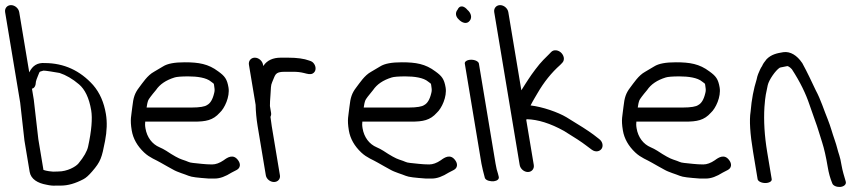

<svg xmlns="http://www.w3.org/2000/svg" viewBox="-82 -708 3369 749"><path d="M67.5 -165.2 49.8 -319.2 42.7 -362C43.3 -362.1 46.3 -363 47.8 -363.9C52.5 -366.8 55.3 -372.1 56.6 -377.9L56.8 -378.6L58.2 -389.8C58.9 -393.3 61.6 -401.9 66 -412C74.5 -431.7 69 -426.5 87.4 -432.5C93 -433.1 130.8 -426.9 150.4 -423.4C174.6 -415.5 201.3 -400.4 226.3 -378.9C249 -359.5 265.6 -326.5 273.8 -277.5C279 -246.1 275.3 -198.4 261.6 -135.8C257.7 -118.4 245.5 -96.1 224 -70.3C213.3 -57.4 180.3 -39 145.5 -39C138 -39 131.5 -38.8 125.2 -38.4C121.9 -38.2 98.2 -40.9 87.5 -45.1ZM-62 -660.5 -3.3 -307.9 13.4 -159.4 33.7 -37.6C38.5 -9.2 65.1 6.5 99 12.5C113.6 15.8 125.3 17 136.5 16H155.7C183.3 16 212.2 7.5 243 -8.7C253.6 -14 264.4 -24.1 277.3 -39C311 -77.9 315 -92.2 327.8 -158.2C335.2 -196.4 336.5 -231.5 331.1 -263.5C323.6 -308.4 307.4 -346.1 281.2 -376.3C230.3 -433 167.3 -461.7 93.4 -462C64.6 -464.2 45.1 -452.5 32.1 -425.7L-7 -660.5C-9.5 -675.5 -24 -688 -39.1 -688C-54.1 -688 -64.5 -675.5 -62 -660.5Z M496.4 -317C498.1 -321.1 508.1 -335.2 526.4 -356.7C541.4 -379 565.2 -395.3 599.4 -405.9C606.9 -408.3 625.1 -410 652.3 -410C687.2 -410 723.1 -405.1 741.1 -389.7C755.9 -377.7 751 -386.7 754.4 -366C755.7 -358.6 755.4 -352 753.4 -344.6C747.4 -319 737.9 -304.7 726.2 -298.5L725.7 -298.2L725.2 -297.9C717.9 -292.5 697.8 -288.5 665.3 -288.5L489.9 -288.5C491.3 -298.4 493.1 -308.9 496.4 -317ZM674.5 -233.5C721.1 -233.5 748.8 -238.6 775.1 -268.2C794.1 -285.2 815.3 -330.9 809.4 -366.5C803.8 -399.8 794.8 -411.2 769.5 -429.4C730.6 -458.9 693.1 -465 638.6 -465C600.1 -465 571.8 -460.3 553.7 -448.7C542 -441.7 530.4 -434.8 518.9 -428.1C492.8 -414 474.2 -384.2 460.6 -366.6C443.5 -344.3 438.1 -327.4 434.2 -291.3C430.5 -255.2 424.4 -243.6 431.9 -199C437.2 -167.2 453.7 -138.2 480.2 -113.2C502.5 -92.1 526.9 -84.4 545.3 -73.2C562.8 -62.5 578.1 -55.3 593.2 -46.4C610.4 -36.2 639.3 -28.4 653.7 -22.2C665.9 -17 690.1 -14.6 732.3 -11.5L732.7 -11.5H755.6C776.5 -11.5 797.5 -19.7 821.6 -34.8L840.9 -44.8C847.3 -48.3 852.9 -53.6 853.7 -62.2C854.5 -69.5 851.3 -76.7 847.1 -82.5C828.3 -109 805.4 -93.9 790.8 -83C774.8 -72 759.6 -66.5 745.3 -66.5C718.8 -66.5 692.4 -70.3 670.8 -72.4C652.9 -74.2 654.5 -77.4 627.6 -85.8C615.4 -89.7 594.5 -101 566.4 -119.8C557.8 -125.2 549.1 -129.7 540.5 -133.4C511.8 -145.5 491.3 -172.1 485.4 -207.5C483.3 -220.3 483.8 -225.4 484.5 -233.5Z M915.2 -298.9C915.7 -273.7 918.3 -244.4 922.9 -216.6L955 -24.1C957.4 -9.8 971.8 2 986.8 2C1001.9 2 1012.4 -9.8 1010 -24L978.1 -215.8C976.1 -227.6 974.6 -238.7 973.5 -249.2L973.4 -249.5L973.1 -251.8C974.8 -254.8 976.5 -261.5 975.6 -266.9L971 -294.4C970.9 -304.3 971.6 -319.7 973.2 -338.8C975.3 -363.2 973.6 -374.3 979.7 -387.4C992.4 -414.5 988.6 -428 1028.2 -428H1062.7C1077.4 -428 1091.1 -426.4 1103.8 -423.2C1117.7 -419.7 1128.5 -416.2 1137.9 -421.3C1151.6 -428.8 1151.7 -446.2 1143.7 -458.3C1139.6 -464.4 1135.5 -468.5 1124.3 -471.7C1104.6 -479.2 1076.7 -483 1042.3 -483H1013.1C983.4 -483 960.1 -472.8 946.1 -452C945.6 -451.3 945.5 -451.1 945 -450.3L944.1 -455.5C941.6 -470.5 927.1 -483 912.1 -483C897 -483 886.6 -470.5 889.1 -455.5Z M1343.4 -317C1345.1 -321.1 1355.1 -335.2 1373.4 -356.7C1388.4 -379 1412.2 -395.3 1446.4 -405.9C1453.9 -408.3 1472.1 -410 1499.3 -410C1534.2 -410 1570.1 -405.1 1588.1 -389.7C1602.9 -377.7 1598 -386.7 1601.4 -366C1602.7 -358.6 1602.4 -352 1600.4 -344.6C1594.4 -319 1584.9 -304.7 1573.2 -298.5L1572.7 -298.2L1572.2 -297.9C1564.9 -292.5 1544.8 -288.5 1512.3 -288.5L1336.9 -288.5C1338.3 -298.4 1340.1 -308.9 1343.4 -317ZM1521.5 -233.5C1568.1 -233.5 1595.8 -238.6 1622.1 -268.2C1641.1 -285.2 1662.3 -330.9 1656.4 -366.5C1650.8 -399.8 1641.8 -411.2 1616.5 -429.4C1577.6 -458.9 1540.1 -465 1485.6 -465C1447.1 -465 1418.8 -460.3 1400.7 -448.7C1389 -441.7 1377.4 -434.8 1365.9 -428.1C1339.8 -414 1321.2 -384.2 1307.6 -366.6C1290.5 -344.3 1285.1 -327.4 1281.2 -291.3C1277.5 -255.2 1271.4 -243.6 1278.9 -199C1284.2 -167.2 1300.7 -138.2 1327.2 -113.2C1349.5 -92.1 1373.9 -84.4 1392.3 -73.2C1409.8 -62.5 1425.1 -55.3 1440.2 -46.4C1457.4 -36.2 1486.3 -28.4 1500.7 -22.2C1512.9 -17 1537.1 -14.6 1579.3 -11.5L1579.7 -11.5H1602.6C1623.5 -11.5 1644.5 -19.7 1668.6 -34.8L1687.9 -44.8C1694.3 -48.3 1699.9 -53.6 1700.7 -62.2C1701.5 -69.5 1698.3 -76.7 1694.1 -82.5C1675.3 -109 1652.4 -93.9 1637.8 -83C1621.8 -72 1606.6 -66.5 1592.3 -66.5C1565.8 -66.5 1539.4 -70.3 1517.8 -72.4C1499.9 -74.2 1501.5 -77.4 1474.6 -85.8C1462.4 -89.7 1441.5 -101 1413.4 -119.8C1404.8 -125.2 1396.1 -129.7 1387.5 -133.4C1358.8 -145.5 1338.3 -172.1 1332.4 -207.5C1330.3 -220.3 1330.8 -225.4 1331.5 -233.5Z M1731.2 -460 1796.1 -70C1797.6 -61.3 1799.5 -52.4 1801.9 -43.2L1809.6 -13.5L1809.8 -13C1814.5 -3.1 1832.4 0.3 1844.8 -1C1856 -2.4 1867.5 -8.4 1863.1 -20.8L1860.4 -31.3L1860.2 -31.9C1857.1 -40 1854 -52.9 1851.1 -70L1786.2 -460C1784.8 -468.2 1771.2 -475 1756.2 -475C1741.1 -475 1729.8 -468.2 1731.2 -460ZM1702.6 -669.7C1694.1 -659.6 1694.2 -644.4 1707.5 -632.3C1719.4 -619.2 1738.7 -611.8 1750.2 -626.8C1762 -640.9 1753.3 -659.8 1741.7 -669.2C1730.2 -683.7 1711.8 -691.1 1702.6 -669.7Z M1945.3 -64.5C1947.8 -49.5 1962.3 -37 1977.3 -37C1992.4 -37 2002.8 -49.5 2000.3 -64.5L1970.8 -241.1C1970.8 -241.1 1972.1 -241.8 1973.5 -242.9C2015.9 -241.9 2064.9 -226.9 2118.6 -197C2159.5 -172.1 2188.3 -153 2203.7 -141.1L2226.7 -123.9C2242.8 -112.3 2259 -118.2 2265.4 -128.5C2271.6 -138.5 2269.5 -155.3 2254.9 -166L2233.1 -182.9C2213.2 -197.7 2178.7 -219.9 2127.8 -250.6C2095 -270.2 2034.6 -291.3 1987.8 -296.7C1995.9 -313.2 2012.1 -339.6 2014.3 -343.6C2039.7 -387.6 2069.4 -424.6 2103.3 -454.6L2103.6 -454.9L2111.6 -463.2C2123.3 -475.8 2116.6 -493.9 2105.9 -503.4C2095.8 -512.3 2078.6 -516.3 2067.8 -504.8L2060.1 -496.8C2055 -491.6 2047.4 -484 2037.4 -474.1C2020.2 -457 1991.3 -417.7 1979.3 -398.8C1973.6 -389.8 1963.2 -374.5 1951.8 -355.8L1901 -660.5C1898.5 -675.5 1884 -688 1868.9 -688C1853.9 -688 1843.5 -675.5 1846 -660.5Z M2412.4 -317C2414.1 -321.1 2424.1 -335.2 2442.4 -356.7C2457.4 -379 2481.2 -395.3 2515.4 -405.9C2522.9 -408.3 2541.1 -410 2568.3 -410C2603.2 -410 2639.1 -405.1 2657.1 -389.7C2671.9 -377.7 2667 -386.7 2670.4 -366C2671.7 -358.6 2671.4 -352 2669.4 -344.6C2663.4 -319 2653.9 -304.7 2642.2 -298.5L2641.7 -298.2L2641.2 -297.9C2633.9 -292.5 2613.8 -288.5 2581.3 -288.5L2405.9 -288.5C2407.3 -298.4 2409.1 -308.9 2412.4 -317ZM2590.5 -233.5C2637.1 -233.5 2664.8 -238.6 2691.1 -268.2C2710.1 -285.2 2731.3 -330.9 2725.4 -366.5C2719.8 -399.8 2710.8 -411.2 2685.5 -429.4C2646.6 -458.9 2609.1 -465 2554.6 -465C2516.1 -465 2487.8 -460.3 2469.7 -448.7C2458 -441.7 2446.4 -434.8 2434.9 -428.1C2408.8 -414 2390.2 -384.2 2376.6 -366.6C2359.5 -344.3 2354.1 -327.4 2350.2 -291.3C2346.5 -255.2 2340.4 -243.6 2347.9 -199C2353.2 -167.2 2369.7 -138.2 2396.2 -113.2C2418.5 -92.1 2442.9 -84.4 2461.3 -73.2C2478.8 -62.5 2494.1 -55.3 2509.2 -46.4C2526.4 -36.2 2555.3 -28.4 2569.7 -22.2C2581.9 -17 2606.1 -14.6 2648.3 -11.5L2648.7 -11.5H2671.6C2692.5 -11.5 2713.5 -19.7 2737.6 -34.8L2756.9 -44.8C2763.3 -48.3 2768.9 -53.6 2769.7 -62.2C2770.5 -69.5 2767.3 -76.7 2763.1 -82.5C2744.3 -109 2721.4 -93.9 2706.8 -83C2690.8 -72 2675.6 -66.5 2661.3 -66.5C2634.8 -66.5 2608.4 -70.3 2586.8 -72.4C2568.9 -74.2 2570.5 -77.4 2543.6 -85.8C2531.4 -89.7 2510.5 -101 2482.4 -119.8C2473.8 -125.2 2465.1 -129.7 2456.5 -133.4C2427.8 -145.5 2407.3 -172.1 2401.4 -207.5C2399.3 -220.3 2399.8 -225.4 2400.5 -233.5Z M2903.5 6C2918.5 6 2929.9 -0.8 2928.5 -9L2910.8 -115C2900.3 -178.1 2896.8 -236.7 2900.1 -290.6C2903.6 -337.3 2906.5 -344 2913 -375.8C2917.8 -396.7 2943.3 -433.2 2959.3 -443.6C2963.3 -445.8 2975 -446.5 2989.6 -450.2C2992.2 -449.8 2998.8 -447.1 3007.2 -437.8C3039.6 -388.1 3061.7 -342 3075.8 -299.7C3081.5 -282.8 3088.1 -264 3095.6 -243.3C3113 -195.4 3107.7 -206.1 3125.1 -153C3133.1 -128.1 3140.4 -96.1 3146.9 -57C3150.9 -33.1 3156.4 -12.9 3164.5 6.7C3167.6 16.7 3182.4 22.1 3195.4 21.3C3209.2 20.3 3221.5 11.7 3216.9 -1.2C3211.7 -18.7 3204.3 -42.4 3200.7 -64.2C3198 -80.3 3195.4 -92.6 3192.2 -102C3185.3 -121.7 3183 -137.4 3174 -162.5C3164.1 -190.4 3158.6 -213.7 3147.3 -241.9C3132.7 -277.2 3119.5 -320.5 3100.4 -355.5C3083.9 -390.1 3068.4 -424.1 3047.1 -463C3047.1 -463 3047.1 -462.6 3047.1 -462.6C3047.1 -462.6 3046.8 -463 3046.8 -463C3027.4 -491.6 3001.3 -508.6 2973.4 -504.4C2948.5 -500.4 2927.4 -495.8 2908.8 -477.4C2899.5 -466.3 2894.2 -458.3 2890.9 -450.3C2887.8 -445.8 2885 -441.1 2882.8 -436C2877.9 -424 2873.3 -417 2869.5 -397.6C2858.3 -362 2850 -320.7 2846.1 -272.4C2840.7 -239 2844 -186.1 2855.9 -115L2873.5 -9C2874.9 -0.8 2888.5 6 2903.5 6Z"/></svg>

Font: MewTooHand
Style: BdCondLta
Weight: 400
Designer: Mew Too, Robert Jablonski
Version: Version 0.77